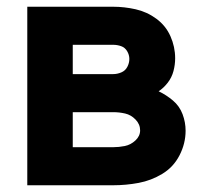

<svg xmlns="http://www.w3.org/2000/svg" viewBox="-20 -550 616 570"><path d="M61 0H316Q354 0 391.5 -7Q429 -14 462 -34Q495 -54 513 -89Q531 -124 531 -162Q531 -187 522 -211Q513 -235 493.5 -251.5Q474 -268 451 -279Q466 -289 478 -304.5Q490 -320 495 -339Q500 -358 500 -377Q500 -411 486 -442.5Q472 -474 444 -494.5Q416 -515 382.5 -522.5Q349 -530 316 -530H61ZM196 -330V-417H316Q328 -417 339.5 -413Q351 -409 357.5 -398Q364 -387 364 -375Q364 -363 358 -351.5Q352 -340 340 -335Q328 -330 316 -330ZM196 -113V-217H316Q334 -217 351.5 -213Q369 -209 382.5 -195Q396 -181 396 -163Q396 -146 382 -133Q368 -120 350.5 -116.5Q333 -113 316 -113Z"/></svg>

Font: Iosevka Sparkle Extrabold
Style: Regular
Weight: 800
Designer: Belleve Invis
Foundry: Belleve Invis
Version: Version 4.5.0; ttfautohint (v1.8.3)